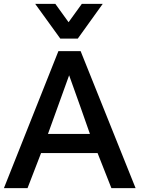

<svg xmlns="http://www.w3.org/2000/svg" viewBox="-31 -976 751 996"><path d="M281.7 -775.9 151.4 -956.1H255.9L324.7 -860.8L393.6 -956.1H502L372.6 -775.9ZM217.8 -281.2H435.5Q413.1 -345.7 386.2 -421.4Q359.4 -497.1 327.6 -585.4ZM-10.7 0 272 -710.9H387.2L672.4 0H546.9L475.1 -182.1H182.1L111.8 0Z"/></svg>

Font: Ride Light
Style: Bold
Weight: 600
Version: Version 3.000